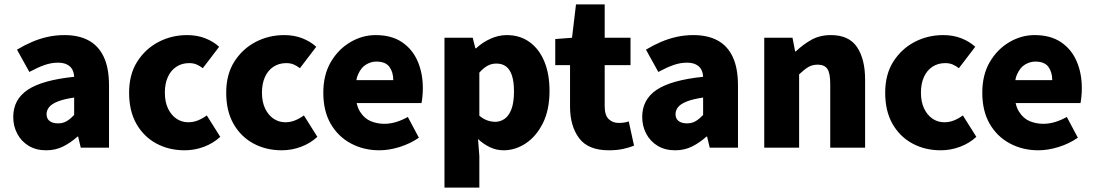

<svg xmlns="http://www.w3.org/2000/svg" viewBox="-20 -669 4958 870"><path d="M189 12Q143 12 109.5 -8.5Q76 -29 58 -63.5Q40 -98 40 -139Q40 -218 105.5 -262Q171 -306 316 -321Q315 -342 306.5 -356Q298 -370 282 -377.5Q266 -385 242 -385Q212 -385 181 -374Q150 -363 113 -343L57 -444Q90 -464 125 -479Q160 -494 196.5 -502Q233 -510 272 -510Q337 -510 382 -485.5Q427 -461 450.5 -410.5Q474 -360 474 -281V0H346L334 -50H331Q300 -22 265.5 -5Q231 12 189 12ZM243 -110Q266 -110 283 -120.5Q300 -131 316 -148V-227Q269 -220 241.5 -209Q214 -198 202.5 -183.5Q191 -169 191 -152Q191 -131 205 -120.5Q219 -110 243 -110Z M817 12Q745 12 688 -19Q631 -50 598 -108Q565 -166 565 -249Q565 -332 602 -390Q639 -448 698.5 -479Q758 -510 828 -510Q873 -510 910 -495.5Q947 -481 973 -457L899 -360Q886 -370 871.5 -376.5Q857 -383 837 -383Q804 -383 779 -366.5Q754 -350 740.5 -320Q727 -290 727 -249Q727 -208 741 -178Q755 -148 779 -131.5Q803 -115 833 -115Q856 -115 877 -123.5Q898 -132 917 -146L978 -49Q947 -20 904.5 -4Q862 12 817 12Z M1257 12Q1185 12 1128 -19Q1071 -50 1038 -108Q1005 -166 1005 -249Q1005 -332 1042 -390Q1079 -448 1138.5 -479Q1198 -510 1268 -510Q1313 -510 1350 -495.5Q1387 -481 1413 -457L1339 -360Q1326 -370 1311.5 -376.5Q1297 -383 1277 -383Q1244 -383 1219 -366.5Q1194 -350 1180.5 -320Q1167 -290 1167 -249Q1167 -208 1181 -178Q1195 -148 1219 -131.5Q1243 -115 1273 -115Q1296 -115 1317 -123.5Q1338 -132 1357 -146L1418 -49Q1387 -20 1344.5 -4Q1302 12 1257 12Z M1699 12Q1628 12 1570 -19Q1512 -50 1478.5 -108Q1445 -166 1445 -249Q1445 -330 1479 -388Q1513 -446 1567.5 -478Q1622 -510 1682 -510Q1754 -510 1801.5 -478Q1849 -446 1872.5 -391.5Q1896 -337 1896 -270Q1896 -249 1894 -230Q1892 -211 1890 -202H1569L1567 -306H1762Q1762 -342 1744.5 -366Q1727 -390 1685 -390Q1662 -390 1639.5 -377Q1617 -364 1603 -333Q1589 -302 1591 -249Q1592 -193 1612 -162Q1632 -131 1661 -119.5Q1690 -108 1721 -108Q1748 -108 1774.5 -116Q1801 -124 1828 -139L1878 -45Q1839 -18 1791 -3Q1743 12 1699 12Z M1994 181V-498H2122L2134 -450H2137Q2166 -477 2202.5 -493.5Q2239 -510 2276 -510Q2336 -510 2379.5 -478.5Q2423 -447 2446.5 -390.5Q2470 -334 2470 -257Q2470 -171 2440 -111Q2410 -51 2362.5 -19.5Q2315 12 2262 12Q2230 12 2201 -1.5Q2172 -15 2146 -39L2152 38V181ZM2224 -117Q2247 -117 2266.5 -130.5Q2286 -144 2297.5 -174.5Q2309 -205 2309 -255Q2309 -298 2300 -326Q2291 -354 2273.5 -367.5Q2256 -381 2229 -381Q2208 -381 2190 -371.5Q2172 -362 2152 -340V-145Q2169 -130 2188 -123.5Q2207 -117 2224 -117Z M2739 12Q2645 12 2604 -43Q2563 -98 2563 -186V-374H2496V-492L2572 -498L2590 -649H2720V-498H2837V-374H2720V-188Q2720 -147 2738 -129.5Q2756 -112 2783 -112Q2795 -112 2807 -113.5Q2819 -115 2829 -119L2853 -9Q2834 -1 2805 5.5Q2776 12 2739 12Z M3039 12Q2993 12 2959.5 -8.5Q2926 -29 2908 -63.5Q2890 -98 2890 -139Q2890 -218 2955.5 -262Q3021 -306 3166 -321Q3165 -342 3156.5 -356Q3148 -370 3132 -377.5Q3116 -385 3092 -385Q3062 -385 3031 -374Q3000 -363 2963 -343L2907 -444Q2940 -464 2975 -479Q3010 -494 3046.5 -502Q3083 -510 3122 -510Q3187 -510 3232 -485.5Q3277 -461 3300.5 -410.5Q3324 -360 3324 -281V0H3196L3184 -50H3181Q3150 -22 3115.5 -5Q3081 12 3039 12ZM3093 -110Q3116 -110 3133 -120.5Q3150 -131 3166 -148V-227Q3119 -220 3091.5 -209Q3064 -198 3052.5 -183.5Q3041 -169 3041 -152Q3041 -131 3055 -120.5Q3069 -110 3093 -110Z M3443 0V-498H3571L3583 -436H3586Q3617 -466 3655.5 -488Q3694 -510 3745 -510Q3827 -510 3863.5 -455.5Q3900 -401 3900 -308V0H3742V-288Q3742 -339 3728.5 -357.5Q3715 -376 3686 -376Q3660 -376 3641.5 -364.5Q3623 -353 3601 -332V0Z M4243 12Q4171 12 4114 -19Q4057 -50 4024 -108Q3991 -166 3991 -249Q3991 -332 4028 -390Q4065 -448 4124.5 -479Q4184 -510 4254 -510Q4299 -510 4336 -495.5Q4373 -481 4399 -457L4325 -360Q4312 -370 4297.5 -376.5Q4283 -383 4263 -383Q4230 -383 4205 -366.5Q4180 -350 4166.5 -320Q4153 -290 4153 -249Q4153 -208 4167 -178Q4181 -148 4205 -131.5Q4229 -115 4259 -115Q4282 -115 4303 -123.5Q4324 -132 4343 -146L4404 -49Q4373 -20 4330.5 -4Q4288 12 4243 12Z M4685 12Q4614 12 4556 -19Q4498 -50 4464.5 -108Q4431 -166 4431 -249Q4431 -330 4465 -388Q4499 -446 4553.5 -478Q4608 -510 4668 -510Q4740 -510 4787.5 -478Q4835 -446 4858.5 -391.5Q4882 -337 4882 -270Q4882 -249 4880 -230Q4878 -211 4876 -202H4555L4553 -306H4748Q4748 -342 4730.5 -366Q4713 -390 4671 -390Q4648 -390 4625.5 -377Q4603 -364 4589 -333Q4575 -302 4577 -249Q4578 -193 4598 -162Q4618 -131 4647 -119.5Q4676 -108 4707 -108Q4734 -108 4760.5 -116Q4787 -124 4814 -139L4864 -45Q4825 -18 4777 -3Q4729 12 4685 12Z"/></svg>

Font: Mada ExtraBold
Style: Regular
Weight: 800
Designer: Khaled Hosny
Version: Version 1.5